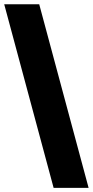

<svg xmlns="http://www.w3.org/2000/svg" viewBox="-22 -782 440 911"><path d="M232.4 109.4 -2 -761.7H164.1L398.4 109.4Z"/></svg>

Font: Inter Display Black
Style: Regular
Weight: 900
Designer: Rasmus Andersson
Foundry: rsms
Version: Version 4.000;git-a52131595